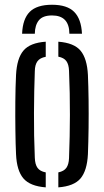

<svg xmlns="http://www.w3.org/2000/svg" viewBox="-20 -782 438 808"><path d="M47.5 -133Q45.5 -174 44.8 -233.2Q44 -292.5 44.5 -354.5Q45 -416.5 47.5 -466.5Q51 -536.5 78.8 -569.2Q106.5 -602 172.5 -606.5V-543Q148 -538.5 137.5 -524Q127 -509.5 126.5 -482.5Q123.5 -402.5 123 -306.5Q122.5 -210.5 126.5 -118Q127.5 -90 138 -75.5Q148.5 -61 172.5 -56.5V6.5Q106.5 1.5 78.5 -31.2Q50.5 -64 47.5 -133ZM225.5 6.5V-56.5Q249.5 -61.5 259.5 -76Q269.5 -90.5 270.5 -116.5Q274 -207 274.2 -298.2Q274.5 -389.5 270.5 -484Q269.5 -511 259.2 -525Q249 -539 225.5 -543.5V-606.5Q292 -601.5 319.2 -568.5Q346.5 -535.5 350 -466.5Q352 -421 352.8 -362.5Q353.5 -304 352.8 -244Q352 -184 350 -133Q346.5 -64 319 -31.2Q291.5 1.5 225.5 6.5ZM199 -762Q135 -762 105.2 -732.2Q75.5 -702.5 73 -640H126.5Q127 -676 143.5 -696.5Q160 -717 199 -717Q271.5 -717 272 -640H325Q322 -702 292.2 -732Q262.5 -762 199 -762Z"/></svg>

Font: Big Shoulders Stencil Text
Style: Regular
Weight: 400
Designer: Patric King
Foundry: XO Type Co
Version: Version 1.000